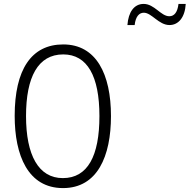

<svg xmlns="http://www.w3.org/2000/svg" viewBox="-20 -951 969 981"><path d="M631 -823H668C673 -867 691 -886 715 -886C755 -886 791 -823 846 -823C891 -823 925 -861 929 -931H892C887 -889 871 -868 845 -868C802 -868 769 -931 714 -931C665 -931 636 -889 631 -823ZM547 -358C547 -572 472 -724 303 -724C140 -724 55 -595 55 -359C55 -157 123 10 302 10C478 10 547 -153 547 -358ZM113 -358C113 -557 174 -673 303 -673C426 -673 488 -562 488 -358C488 -154 428 -41 301 -41C177 -41 113 -158 113 -358Z"/></svg>

Font: Noto Sans Thai Looped Condensed Light
Style: Regular
Weight: 300
Width: 3
Designer: Sasikarn Vongin, Ben Mitchell
Foundry: The Fontpad Ltd
Version: Version 1.001